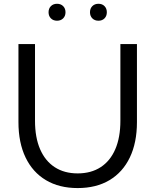

<svg xmlns="http://www.w3.org/2000/svg" viewBox="-20 -961 806 996"><path d="M690.4 -732.4V-327.6Q690.4 -221.2 653.6 -144.3Q616.7 -67.4 547.9 -26.4Q479 14.6 382.8 14.6Q287.1 14.6 218.3 -26.4Q149.4 -67.4 112.5 -144.3Q75.7 -221.2 75.7 -327.6V-732.4H161.6V-334.5Q161.6 -248 188 -187Q214.4 -126 263.9 -93.8Q313.5 -61.5 382.8 -61.5Q452.6 -61.5 502.2 -93.8Q551.8 -126 578.1 -187Q604.5 -248 604.5 -334.5V-732.4ZM490.7 -853.5Q471.2 -853.5 459 -865.7Q446.8 -877.9 446.8 -897.5Q446.8 -917 459 -929.2Q471.2 -941.4 490.7 -941.4Q510.3 -941.4 522.2 -929.2Q534.2 -917 534.2 -897.5Q534.2 -877.9 522.2 -865.7Q510.3 -853.5 490.7 -853.5ZM275.9 -853.5Q256.3 -853.5 244.1 -865.7Q231.9 -877.9 231.9 -897.5Q231.9 -917 244.1 -929.2Q256.3 -941.4 275.9 -941.4Q295.4 -941.4 307.6 -929.2Q319.8 -917 319.8 -897.5Q319.8 -877.9 307.6 -865.7Q295.4 -853.5 275.9 -853.5Z"/></svg>

Font: Kumbh Sans
Style: Regular
Weight: 400
Version: Version 1.005